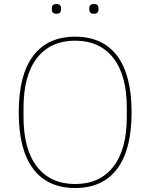

<svg xmlns="http://www.w3.org/2000/svg" viewBox="-20 -930 754 963"><path d="M240 -882V-889Q240 -910 263 -910Q286 -910 286 -889V-882Q286 -861 263 -861Q240 -861 240 -882ZM428 -882V-889Q428 -910 451 -910Q474 -910 474 -889V-882Q474 -861 451 -861Q428 -861 428 -882ZM74 -366Q74 -554 146.5 -650Q219 -746 357 -746Q495 -746 567.5 -650Q640 -554 640 -366Q640 -179 567.5 -83Q495 13 357 13Q219 13 146.5 -83Q74 -179 74 -366ZM616 -344V-389Q616 -553 548 -639.5Q480 -726 357 -726Q234 -726 166 -639.5Q98 -553 98 -389V-344Q98 -180 166 -93.5Q234 -7 357 -7Q480 -7 548 -93.5Q616 -180 616 -344Z"/></svg>

Font: IBM Plex Sans JP Thin
Style: Regular
Weight: 100
Designer: Mike Abbink; Paul van der Laan; Pieter van Rosmalen; Wujin Sim; Yejin Wi; Jinhee Kim; Boomi Park; Yona Kim; Kichan Ma
Foundry: Sandoll Inc.
Version: Version 1.001